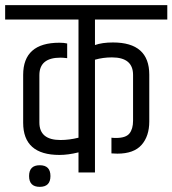

<svg xmlns="http://www.w3.org/2000/svg" viewBox="-40 -670 670 746"><path d="M114.5 56Q73 56 73 14Q73 -28 114.5 -28Q156 -28 156 14Q156 56 114.5 56ZM416 -73 393 -74V-135Q399 -134 411 -134Q449 -134 463 -151.5Q477 -169 477 -201V-379Q477 -447 395 -447Q360 -447 329 -438V0H265V-78Q225 -68 191 -68Q50 -68 50 -193V-379Q50 -504 191 -504Q209 -504 221 -501V-444Q205 -446 195 -446Q113 -446 113 -378V-194Q113 -126 195 -126Q229 -126 265 -135V-594H-20V-650H610V-594H329V-495Q357 -505 399 -505Q540 -505 540 -380V-198Q540 -141 510 -107Q480 -73 416 -73Z"/></svg>

Font: Khand
Style: Regular
Weight: 400
Designer: Devanagari: Sanchit Sawaria, Jyotish Sonowal; Latin: Satya Rajpurohit
Foundry: Indian Type Foundry
Version: Version 1.101;PS 1.0;hotconv 1.0.78;makeotf.lib2.5.61930; tt